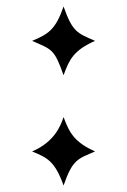

<svg xmlns="http://www.w3.org/2000/svg" viewBox="-20 -551 392 592"><path d="M273 -84C212 -112 195 -138 176 -190C167 -164 149 -114 79 -84C125 -65 149 -55 176 21C204 -60 220 -61 273 -84ZM273 -425C219 -449 204 -451 176 -531C151 -459 129 -446 79 -425C140 -398 147 -401 176 -319C194 -369 208 -396 273 -425Z"/></svg>

Font: Libertinus Serif Semibold
Style: Regular
Weight: 600
Designer: Philipp H. Poll, Khaled Hosny
Foundry: Caleb Maclennan
Version: Version 7.050;RELEASE